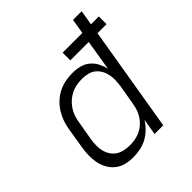

<svg xmlns="http://www.w3.org/2000/svg" viewBox="-200 -873 1020 1020"><g transform="rotate(-45 309.5 -363.5)"><path d="M219 8Q190 8 163 1Q136 -6 115 -23Q94 -40 81 -64Q68 -88 63 -115Q58 -142 59 -170.5Q60 -199 65 -228L83 -338Q87 -364 96 -390Q105 -416 120 -440Q135 -464 156 -483.5Q177 -503 202 -515.5Q227 -528 254 -533Q281 -538 307 -538Q335 -538 361 -531.5Q387 -525 407 -508.5Q427 -492 439 -469Q451 -446 457 -421L485 -593H347V-651H495L509 -735H574L560 -651H619V-593H551L452 0H387L402 -91Q388 -68 367.5 -48Q347 -28 322.5 -15Q298 -2 271.5 3Q245 8 219 8ZM252 -50Q252 -50 252 -50Q252 -50 252 -50Q272 -50 291.5 -53.5Q311 -57 329.5 -65.5Q348 -74 364 -88Q380 -102 391.5 -119.5Q403 -137 409.5 -156Q416 -175 419 -195L438 -305Q441 -326 442 -347.5Q443 -369 439 -389Q435 -409 425 -427Q415 -445 399.5 -457.5Q384 -470 363.5 -475Q343 -480 322 -480Q301 -480 280.5 -476.5Q260 -473 240.5 -463.5Q221 -454 204.5 -439.5Q188 -425 176 -407Q164 -389 157 -369Q150 -349 147 -328L128 -218Q125 -197 124.5 -175.5Q124 -154 129 -134.5Q134 -115 145 -98Q156 -81 172.5 -70Q189 -59 210 -54.5Q231 -50 252 -50Z"/></g></svg>

Font: Iosevka Curly LtExObl
Style: Regular
Weight: 300
Width: 7
Italic angle: -9°
Monospace: yes
Designer: Belleve Invis
Foundry: Belleve Invis
Version: Version 11.1.0; ttfautohint (v1.8.3)